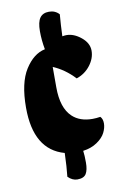

<svg xmlns="http://www.w3.org/2000/svg" viewBox="-87 -698 545 869"><g transform="rotate(-10 185.5 -263.0)"><path d="M248 -628Q244 -582 242 -528Q254 -530 261 -530Q295 -530 328 -503Q361 -476 361 -441Q361 -406 336.5 -374Q312 -342 273 -329Q229 -376 175 -399V-305Q175 -210 220 -168Q254 -136 312 -136Q329 -136 348 -139Q359 -128 359 -107.5Q359 -87 348 -65Q337 -43 310 -24.5Q283 -6 245 -1Q248 20 248 53.5Q248 87 237.5 104.5Q227 122 197 122Q174 122 154 102Q159 58 161 -6Q24 -44 24 -238Q24 -352 62.5 -412.5Q101 -473 154 -484Q146 -526 146 -568Q146 -610 159.5 -629Q173 -648 201.5 -648Q230 -648 248 -628Z"/></g></svg>

Font: Chela One
Style: Regular
Weight: 400
Designer: Miguel Hernandez
Foundry: LatinoType
Version: Version 1.001